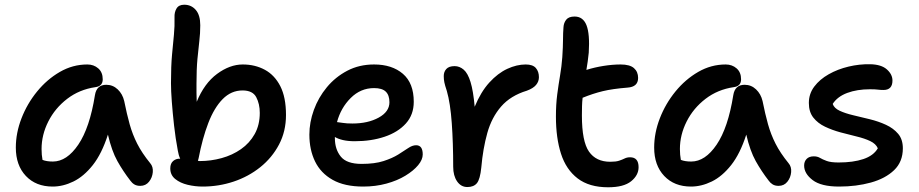

<svg xmlns="http://www.w3.org/2000/svg" viewBox="-20 -780 3891 813"><path d="M203 10Q132 10 89.5 -35Q47 -80 47 -155Q47 -217 71 -279Q95 -341 137 -392.5Q179 -444 233.5 -475.5Q288 -507 350 -507Q377 -507 396 -490.5Q415 -474 415 -444Q415 -415 384 -411Q316 -401 264.5 -361.5Q213 -322 184.5 -265.5Q156 -209 156 -149Q156 -136 157 -125Q158 -114 160 -103Q177 -96 204 -96Q263 -96 311.5 -167.5Q360 -239 382 -377Q389 -421 430 -421Q458 -421 478.5 -401.5Q499 -382 506 -352Q517 -297 529 -254Q541 -211 561 -171.5Q581 -132 616 -89Q629 -74 627 -51Q625 -28 611 -10.5Q597 7 574 7Q559 7 549 1Q539 -5 532 -15Q501 -55 477 -98Q453 -141 437 -210Q411 -129 373 -81Q335 -33 291 -11.5Q247 10 203 10Z M838 10Q806 10 774.5 2.5Q743 -5 722 -22Q701 -39 701 -67Q701 -88 713.5 -98.5Q726 -109 743 -108Q736 -123 733 -142Q723 -195 717 -249Q711 -303 707.5 -349.5Q704 -396 704 -428Q704 -501 708.5 -549Q713 -597 716.5 -633Q720 -669 719 -707Q718 -728 727.5 -744Q737 -760 760 -760Q790 -760 809 -738Q828 -716 828 -673Q828 -639 824 -606Q820 -573 816 -530Q812 -487 812 -425Q812 -406 812 -387.5Q812 -369 813 -349Q845 -427 899 -467Q953 -507 1008 -507Q1060 -507 1101.5 -484.5Q1143 -462 1167 -415Q1191 -368 1191 -293Q1191 -224 1161.5 -168Q1132 -112 1082 -72Q1032 -32 969 -11Q906 10 838 10ZM821 -110Q820 -104 818 -99Q822 -98 826 -98Q873 -98 918.5 -110.5Q964 -123 1000.5 -148.5Q1037 -174 1058.5 -212.5Q1080 -251 1080 -302Q1080 -340 1065 -368.5Q1050 -397 1007 -397Q959 -397 923 -360.5Q887 -324 862 -259Q837 -194 821 -110Z M1518 10Q1439 10 1388.5 -18.5Q1338 -47 1314 -96.5Q1290 -146 1290 -210Q1290 -262 1309 -314.5Q1328 -367 1364 -410.5Q1400 -454 1450.5 -480.5Q1501 -507 1564 -507Q1640 -507 1686 -467.5Q1732 -428 1732 -349Q1732 -294 1698.5 -257Q1665 -220 1608.5 -201Q1552 -182 1482 -182Q1453 -182 1432 -187Q1411 -192 1398 -200V-195Q1398 -148 1423 -117Q1448 -86 1511 -86Q1567 -86 1604 -98Q1641 -110 1666 -125.5Q1691 -141 1708.5 -153Q1726 -165 1742 -165Q1770 -165 1770 -126Q1770 -104 1750.5 -80.5Q1731 -57 1696.5 -36Q1662 -15 1616 -2.5Q1570 10 1518 10ZM1564 -407Q1507 -407 1465 -365Q1423 -323 1407 -263Q1417 -262 1432.5 -259.5Q1448 -257 1472 -257Q1538 -257 1583.5 -282Q1629 -307 1629 -347Q1629 -377 1613.5 -392Q1598 -407 1564 -407Z M1959 12Q1932 12 1915.5 -12Q1899 -36 1899 -74Q1899 -174 1893 -258.5Q1887 -343 1872 -395Q1864 -419 1861.5 -431.5Q1859 -444 1859 -458Q1859 -476 1870 -488Q1881 -500 1905 -500Q1926 -500 1943.5 -485Q1961 -470 1972.5 -432.5Q1984 -395 1990 -328Q2016 -391 2052 -430.5Q2088 -470 2128 -488.5Q2168 -507 2206 -507Q2236 -507 2249 -492Q2262 -477 2262 -453Q2262 -435 2250 -420.5Q2238 -406 2211 -396Q2142 -375 2102 -329Q2062 -283 2043.5 -217Q2025 -151 2018 -71Q2013 -21 1999.5 -4.5Q1986 12 1959 12Z M2555 13Q2475 13 2426 -24.5Q2377 -62 2355.5 -129Q2334 -196 2334 -286Q2334 -338 2339.5 -380Q2345 -422 2351.5 -460Q2358 -498 2361 -538Q2364 -584 2364 -612Q2364 -640 2366 -665Q2367 -683 2377.5 -696.5Q2388 -710 2413 -710Q2449 -710 2463.5 -673Q2478 -636 2473 -557Q2471 -537 2468.5 -519Q2466 -501 2463 -484Q2498 -495 2536 -501Q2574 -507 2608 -507Q2647 -507 2664.5 -491.5Q2682 -476 2682 -450Q2682 -412 2637 -409Q2574 -404 2532.5 -394Q2491 -384 2447 -366Q2445 -349 2444.5 -330.5Q2444 -312 2444 -291Q2444 -181 2474 -138Q2504 -95 2564 -95Q2588 -95 2601.5 -99.5Q2615 -104 2625 -109Q2635 -114 2648 -114Q2684 -114 2684 -72Q2684 -38 2652.5 -12.5Q2621 13 2555 13Z M2906 10Q2835 10 2792.5 -35Q2750 -80 2750 -155Q2750 -217 2774 -279Q2798 -341 2840 -392.5Q2882 -444 2936.5 -475.5Q2991 -507 3053 -507Q3080 -507 3099 -490.5Q3118 -474 3118 -444Q3118 -415 3087 -411Q3019 -401 2967.5 -361.5Q2916 -322 2887.5 -265.5Q2859 -209 2859 -149Q2859 -136 2860 -125Q2861 -114 2863 -103Q2880 -96 2907 -96Q2966 -96 3014.5 -167.5Q3063 -239 3085 -377Q3092 -421 3133 -421Q3161 -421 3181.5 -401.5Q3202 -382 3209 -352Q3220 -297 3232 -254Q3244 -211 3264 -171.5Q3284 -132 3319 -89Q3332 -74 3330 -51Q3328 -28 3314 -10.5Q3300 7 3277 7Q3262 7 3252 1Q3242 -5 3235 -15Q3204 -55 3180 -98Q3156 -141 3140 -210Q3114 -129 3076 -81Q3038 -33 2994 -11.5Q2950 10 2906 10Z M3533 10Q3457 10 3421 -17.5Q3385 -45 3385 -79Q3385 -96 3395.5 -107Q3406 -118 3426 -118Q3441 -118 3452 -111.5Q3463 -105 3480.5 -98.5Q3498 -92 3531 -92Q3593 -92 3636 -106.5Q3679 -121 3697 -152Q3689 -171 3665 -182.5Q3641 -194 3607.5 -202Q3574 -210 3539 -219.5Q3504 -229 3473.5 -243.5Q3443 -258 3424 -282Q3405 -306 3405 -344Q3405 -383 3428 -413.5Q3451 -444 3489 -465.5Q3527 -487 3573 -498Q3619 -509 3665 -508Q3712 -507 3735.5 -486Q3759 -465 3759 -439Q3759 -399 3721 -399Q3708 -399 3697 -400.5Q3686 -402 3664 -402Q3609 -402 3567.5 -386.5Q3526 -371 3506 -340Q3512 -322 3535.5 -311Q3559 -300 3593 -292Q3627 -284 3663.5 -275Q3700 -266 3731.5 -251.5Q3763 -237 3783 -213.5Q3803 -190 3803 -152Q3803 -95 3766 -59.5Q3729 -24 3667.5 -7Q3606 10 3533 10Z"/></svg>

Font: Shantell Sans Normal
Style: Regular
Weight: 500
Designer: Stephen Nixon, Anya Danilova, Shantell Martin
Foundry: Arrow Type
Version: Version 1.009;[a7da0bfa3]